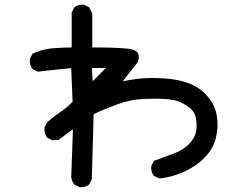

<svg xmlns="http://www.w3.org/2000/svg" viewBox="-20 -766 1040 820"><path d="M318.8 32.7 299.3 22.9 297.9 22.5 297.4 21.5Q286.6 8.3 284.2 -9.3V-9.8L291.5 -213.9L231.9 -169.9L230.5 -168.9H229L205.6 -167H204.1L202.6 -167.5L183.1 -177.2L181.6 -178.2L180.7 -179.2Q168 -196.3 169.9 -220.2V-221.2L170.4 -222.2L180.2 -241.7L180.7 -242.7L181.6 -243.7Q207.5 -267.1 237.3 -287.1Q265.6 -305.7 290 -331.5L284.2 -475.1Q226.1 -469.2 190.9 -465.6Q155.8 -461.9 143.6 -460H141.6L140.1 -460.4L120.6 -470.2L119.1 -471.2L118.2 -472.2Q105.5 -489.3 107.4 -513.2V-514.2L107.9 -515.1L117.7 -534.7L118.7 -536.6L120.6 -537.6Q133.3 -543.5 146.7 -547.9Q160.2 -552.2 174.1 -555.2Q188 -558.1 202.6 -559.6Q243.2 -563 286.1 -563.5V-710.9V-712.4L286.6 -713.4L296.4 -732.9L296.9 -734.4L297.9 -734.9Q313.5 -748 337.4 -746.1H338.4L339.4 -745.6L358.9 -735.8L360.8 -734.9L361.3 -733.4L361.8 -732.9L373.5 -709.5L374 -708.5V-707V-563.5Q514.2 -563.5 546.9 -554.2Q550.3 -553.2 553.2 -551.8Q568.8 -545.4 572 -531Q575.2 -516.6 566.9 -498.5L566.4 -498L565.9 -497.6L504.4 -418.9Q530.3 -424.3 566.4 -429.2Q616.2 -435.5 681.2 -431.2Q746.6 -426.8 790.5 -408.7Q835.4 -390.6 865.7 -355.2Q896 -319.8 904.3 -280.3Q912.1 -241.2 907.2 -205.1Q902.3 -169.4 890.1 -143.1Q877.9 -116.7 846.7 -85.9Q831.5 -70.8 811.3 -57.6Q791 -44.4 766.6 -32.7Q750 -25.4 732.9 -19.5Q715.8 -13.7 698 -9.8Q680.2 -5.9 661.6 -3.9H660.2L658.7 -4.4L639.2 -14.2L637.7 -14.6L637.2 -15.6Q624 -31.2 626 -55.2V-56.2L626.5 -57.1L636.2 -76.7L637.2 -79.1L639.6 -79.6Q680.7 -95.2 722.2 -110.4Q742.2 -117.7 758.3 -127.7Q774.4 -137.7 786.6 -150.4Q798.8 -163.1 806.4 -175.5Q814 -188 816.4 -200.7Q822.3 -225.6 817.4 -256.8Q813 -287.1 790.5 -305.2Q782.2 -311.5 774.4 -316.7Q766.6 -321.8 758.8 -325.7Q751 -329.6 743.7 -332.5Q720.7 -340.8 682.6 -343.3Q644.5 -345.7 591.8 -343.3Q565.4 -342.3 538.6 -336.7Q511.7 -331.1 484.4 -321.8Q457.5 -312 431.4 -301.3Q405.3 -290.5 379.9 -278.3L372.1 -2V-0.5L371.6 0.5L361.8 20L361.3 21.5L360.4 22Q344.7 35.2 320.8 33.2H319.8ZM432.1 -475.6H372.6L375.5 -418.9Z"/></svg>

Font: NaikaiFont
Style: SemiBold
Weight: 600
Version: Version 1.89